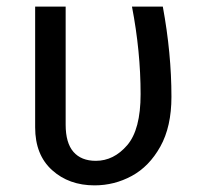

<svg xmlns="http://www.w3.org/2000/svg" viewBox="-20 -547 607 579"><path d="M497 -255Q497 -165 463.5 -105Q430 -45 377.5 -16.5Q325 12 265 12Q188 12 137 -34Q86 -80 86 -163V-527H178V-171Q178 -116 201.5 -89Q225 -62 269 -62Q323 -62 363.5 -109Q404 -156 404 -263Q404 -392 378 -527H471Q497 -386 497 -255Z"/></svg>

Font: FiraGO
Style: Regular
Weight: 400
Designer: bBox Type
Foundry: bBox Type GmbH
Version: Version 1.001;April 20, 2020;FontCreator 12.0.0.2555 64-bit